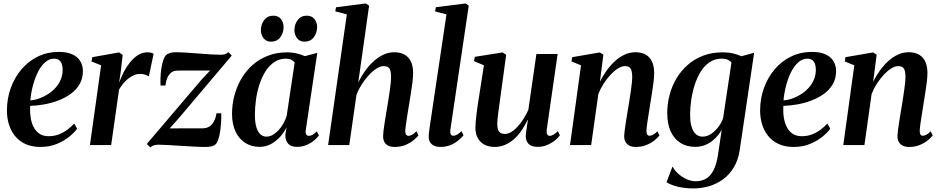

<svg xmlns="http://www.w3.org/2000/svg" viewBox="-20 -837 5426 1108"><path d="M425 -94.5Q410.5 -73.5 380.8 -49Q351 -24.5 308.8 -6.8Q266.5 11 213.5 11Q163 11 126.2 -6.2Q89.5 -23.5 66 -53Q42.5 -82.5 31.2 -120Q20 -157.5 20 -198.5Q20 -269 42.5 -330.2Q65 -391.5 105 -438.2Q145 -485 199.5 -511.2Q254 -537.5 318 -537.5Q366.5 -537.5 397.5 -523.2Q428.5 -509 443.2 -484.2Q458 -459.5 458.5 -427.5Q458.5 -384 439.2 -351Q420 -318 387.5 -294.8Q355 -271.5 315 -256.5Q275 -241.5 233 -234.2Q191 -227 154 -226Q152 -191.5 156.8 -159.8Q161.5 -128 174 -103.8Q186.5 -79.5 207.8 -65.2Q229 -51 260 -51Q291.5 -51 318.2 -61Q345 -71 367.5 -87.5Q390 -104 408 -124ZM293 -498.5Q263.5 -498.5 239.5 -476.8Q215.5 -455 198 -419.5Q180.5 -384 169.5 -341.5Q158.5 -299 155 -257.5Q182.5 -260 209.5 -270Q236.5 -280 260.2 -295.8Q284 -311.5 302.5 -332.8Q321 -354 331.2 -379.5Q341.5 -405 341.5 -434.5Q341 -467.5 328.5 -483Q316 -498.5 293 -498.5Z M499 0 563.5 -460 508 -482.5 512.5 -507 667.5 -534.5 688 -520 678 -432.5 667.5 -359.5Q678 -390.5 694 -421.2Q710 -452 730.8 -477.8Q751.5 -503.5 776.5 -519.2Q801.5 -535 830 -535Q844 -535 853 -532.5Q862 -530 866.5 -527L839 -396Q835 -400 820.8 -405.2Q806.5 -410.5 788.5 -410.5Q769.5 -410.5 751.5 -402.5Q733.5 -394.5 717.5 -381.2Q701.5 -368 688.8 -352Q676 -336 667 -319.5L621.5 0Z M1192.5 -430Q1179.5 -430 1160.2 -430Q1141 -430 1118.2 -430Q1095.5 -430 1073.2 -430Q1051 -430 1032.5 -430Q1014 -430 1003 -429.5Q979.5 -429 965.5 -416.2Q951.5 -403.5 944.2 -384.2Q937 -365 934.5 -343.5H906.5Q905.5 -360 906.2 -387Q907 -414 911.2 -442.8Q915.5 -471.5 924 -494.2Q932.5 -517 946 -525Q951.5 -528 963 -531.8Q974.5 -535.5 993 -535.5Q1020.5 -535.5 1056 -533.2Q1091.5 -531 1128.5 -528Q1165.5 -525 1198.2 -523Q1231 -521 1252.5 -521Q1267.5 -521 1277.5 -524Q1287.5 -527 1298 -536L1317.5 -516.5L1011 -154L959 -96Q978 -96 1003.8 -96.2Q1029.5 -96.5 1057.2 -96.5Q1085 -96.5 1110 -96.5Q1135 -96.5 1152.5 -96.5Q1185.5 -97.5 1204.5 -121.2Q1223.5 -145 1229.5 -183.5H1257Q1257.5 -162 1256 -135Q1254.5 -108 1250.8 -81.2Q1247 -54.5 1240 -33.2Q1233 -12 1222 -2Q1215.5 4 1202 7.5Q1188.5 11 1165.5 11Q1137 11 1099 9Q1061 7 1021.8 4.5Q982.5 2 948.8 0Q915 -2 894.5 -2Q879.5 -2 868.2 1.5Q857 5 848 13.5L827 -6L1141 -375Z M1745 -89.5Q1742 -68.5 1747.5 -60.8Q1753 -53 1763 -53Q1772.5 -53 1783.8 -59.2Q1795 -65.5 1808.5 -79L1820.5 -55Q1812 -43 1794 -27.5Q1776 -12 1750.5 -0.8Q1725 10.5 1693 10.5Q1657.5 10.5 1641.2 -9.5Q1625 -29.5 1627 -61.5L1633.5 -102.5Q1620.5 -74.5 1597.8 -48.8Q1575 -23 1544.5 -6.2Q1514 10.5 1478 10.5Q1431 10.5 1395 -12.5Q1359 -35.5 1339 -78.2Q1319 -121 1319 -180.5Q1319 -233.5 1332.5 -285Q1346 -336.5 1372 -381.5Q1398 -426.5 1436.5 -461Q1475 -495.5 1525.5 -515.2Q1576 -535 1637.5 -535Q1666 -535 1692.2 -528.8Q1718.5 -522.5 1739.5 -513L1811 -532ZM1680.5 -476.5Q1674 -486 1661.5 -492.2Q1649 -498.5 1630.5 -498.5Q1592 -498.5 1562.5 -478.5Q1533 -458.5 1511.8 -424.8Q1490.5 -391 1477 -348.8Q1463.5 -306.5 1457.2 -261.5Q1451 -216.5 1451 -174.5Q1451 -129.5 1459.8 -101.8Q1468.5 -74 1483.5 -61.2Q1498.5 -48.5 1518 -48.5Q1535.5 -48.5 1552.8 -58Q1570 -67.5 1585.8 -84Q1601.5 -100.5 1614.2 -122.2Q1627 -144 1634.5 -169ZM1543 -596.5Q1517 -596.5 1501.2 -616.2Q1485.5 -636 1485.5 -664Q1486 -697.5 1505.2 -722Q1524.5 -746.5 1557 -746.5Q1587 -746.5 1601.8 -726.5Q1616.5 -706.5 1616.5 -681.5Q1616.5 -646.5 1597.5 -621.5Q1578.5 -596.5 1543 -596.5ZM1736 -596.5Q1710 -596.5 1694.5 -616.2Q1679 -636 1679 -664Q1679.5 -697.5 1698.5 -722Q1717.5 -746.5 1750 -746.5Q1780 -746.5 1795 -726.5Q1810 -706.5 1810 -681.5Q1809.5 -646.5 1790.5 -621.5Q1771.5 -596.5 1736 -596.5Z M2257 11Q2236 11 2221 3.8Q2206 -3.5 2198.2 -17.5Q2190.5 -31.5 2191 -53Q2191 -64 2193.2 -83Q2195.5 -102 2199.2 -125.8Q2203 -149.5 2207 -174.5Q2211 -199.5 2215 -222.5Q2219 -246.5 2222.8 -270.8Q2226.5 -295 2229.8 -317.8Q2233 -340.5 2235 -360.2Q2237 -380 2237 -395Q2236.5 -417 2232.5 -430.2Q2228.5 -443.5 2219.2 -449.5Q2210 -455.5 2194.5 -455.5Q2175.5 -455.5 2153.5 -441.8Q2131.5 -428 2109.5 -404.5Q2087.5 -381 2068.8 -352Q2050 -323 2037.5 -292L1995.5 0H1873.5L1981.5 -754L1915 -771.5L1919 -795L2090.5 -817L2110 -804.5L2047.5 -361Q2063.5 -394.5 2085.2 -425.5Q2107 -456.5 2134 -481.5Q2161 -506.5 2191.5 -521Q2222 -535.5 2255.5 -535.5Q2290.5 -535.5 2314.8 -521.8Q2339 -508 2351.5 -481.2Q2364 -454.5 2364 -415Q2364 -393.5 2360.5 -364.5Q2357 -335.5 2351.8 -303.5Q2346.5 -271.5 2342 -241.5Q2338.5 -220.5 2334.8 -198Q2331 -175.5 2327.8 -154Q2324.5 -132.5 2322 -114Q2319.5 -95.5 2318.5 -83Q2318.5 -66 2323.8 -59.5Q2329 -53 2336.5 -53Q2346 -53 2357.2 -59Q2368.5 -65 2383.5 -79.5L2395 -55.5Q2386 -44 2367.2 -28.5Q2348.5 -13 2321 -1Q2293.5 11 2257 11Z M2578.5 -85Q2577 -68 2582 -60.8Q2587 -53.5 2596 -53.5Q2605 -53.5 2616.2 -59Q2627.5 -64.5 2643 -80L2655 -56.5Q2642.5 -41 2623.5 -25.5Q2604.5 -10 2578.8 0.5Q2553 11 2520 11Q2501.5 11 2486.2 4.5Q2471 -2 2462.2 -16Q2453.5 -30 2454 -53Q2454 -58 2454.8 -65.5Q2455.5 -73 2456.8 -82Q2458 -91 2459 -99.5L2556.5 -754L2490.5 -771.5L2495.5 -795.5L2667 -817L2685 -804.5Z M2834 11Q2801.5 11 2776.5 -1.8Q2751.5 -14.5 2737.5 -39.5Q2723.5 -64.5 2723.5 -101Q2723.5 -116 2725.5 -138.5Q2727.5 -161 2730.8 -186.2Q2734 -211.5 2737.5 -235.2Q2741 -259 2744 -276.5L2772.5 -460L2715.5 -484.5L2720 -509L2881 -534.5L2901 -520.5L2868.5 -283Q2866 -263.5 2862.8 -240.2Q2859.5 -217 2856.5 -194.2Q2853.5 -171.5 2851.5 -152.8Q2849.5 -134 2849.5 -123.5Q2849.5 -102.5 2854 -89.5Q2858.5 -76.5 2868.2 -70.2Q2878 -64 2893.5 -64Q2917.5 -64 2942.8 -83.8Q2968 -103.5 2990.5 -135.5Q3013 -167.5 3029 -203.5L3075.5 -525.5H3198L3135 -88Q3133 -70.5 3137.8 -61.8Q3142.5 -53 3152 -53Q3161.5 -53 3173.5 -59.5Q3185.5 -66 3199.5 -80L3211 -56Q3201.5 -42 3182.8 -26.8Q3164 -11.5 3138.5 -0.5Q3113 10.5 3083 10.5Q3046.5 10.5 3030.5 -6.5Q3014.5 -23.5 3014 -49Q3014 -53 3015 -63.8Q3016 -74.5 3018 -88.5Q3020 -102.5 3022.2 -117.2Q3024.5 -132 3026.5 -143.5L3024.5 -144Q3010 -114 2991.2 -86Q2972.5 -58 2948.5 -36.2Q2924.5 -14.5 2896 -1.8Q2867.5 11 2834 11Z M3442 -365.5Q3458 -398 3479.8 -428.5Q3501.5 -459 3527.8 -483.2Q3554 -507.5 3584 -521.5Q3614 -535.5 3647 -535.5Q3699.5 -535.5 3727.2 -504.8Q3755 -474 3755 -415Q3755 -393.5 3751.5 -364.5Q3748 -335.5 3743 -303.5Q3738 -271.5 3733 -241.5Q3729 -214 3724 -183.8Q3719 -153.5 3715.2 -127Q3711.5 -100.5 3710.5 -83Q3710.5 -66 3715.2 -59.8Q3720 -53.5 3727.5 -53.5Q3737 -53.5 3748.2 -59.2Q3759.5 -65 3774 -79L3785.5 -55Q3776.5 -43.5 3758 -28Q3739.5 -12.5 3712 -0.8Q3684.5 11 3648 11Q3627.5 11 3612.5 3.5Q3597.5 -4 3589.8 -18Q3582 -32 3582 -53Q3582.5 -64 3584.8 -83Q3587 -102 3590.8 -125.8Q3594.5 -149.5 3598.5 -174.5Q3602.5 -199.5 3606.5 -222.5Q3610.5 -246.5 3614.2 -270.8Q3618 -295 3621.2 -317.8Q3624.5 -340.5 3626.5 -360.2Q3628.5 -380 3628.5 -395Q3628 -417 3624 -430.2Q3620 -443.5 3611 -449.5Q3602 -455.5 3586 -455.5Q3567.5 -455.5 3546 -442Q3524.5 -428.5 3503.2 -405.8Q3482 -383 3463.5 -354.2Q3445 -325.5 3433 -295L3391.5 0H3269.5L3333 -460L3278 -482.5L3282 -507L3441.5 -534.5L3462 -521Z M4249 27.5Q4240.5 86 4215.2 128.2Q4190 170.5 4153 197.5Q4116 224.5 4071.8 237.5Q4027.5 250.5 3980.5 250.5Q3949 250.5 3920 246Q3891 241.5 3866.8 233.5Q3842.5 225.5 3826.5 214.5L3861 123.5Q3872 145.5 3893.5 165Q3915 184.5 3941.5 196.8Q3968 209 3994.5 209Q4030 209 4056 193Q4082 177 4098.8 143Q4115.5 109 4123.5 56L4145 -89Q4131.5 -63.5 4109.5 -40.8Q4087.5 -18 4058 -3.8Q4028.5 10.5 3992 10.5Q3943.5 10.5 3907.2 -12Q3871 -34.5 3850.8 -78Q3830.5 -121.5 3830.5 -184.5Q3830.5 -237 3843.8 -288Q3857 -339 3883.2 -383.5Q3909.5 -428 3948 -462Q3986.5 -496 4037.2 -515.5Q4088 -535 4151 -535Q4183.5 -535 4210.5 -528.5Q4237.5 -522 4258.5 -512.5L4332 -532.5ZM4201 -475.5Q4194 -485.5 4180.2 -492Q4166.5 -498.5 4145.5 -498.5Q4105.5 -498.5 4075 -478Q4044.5 -457.5 4023.2 -422.8Q4002 -388 3988.5 -345.5Q3975 -303 3968.8 -258.5Q3962.5 -214 3962.5 -174.5Q3962.5 -140.5 3968 -116.8Q3973.5 -93 3983.2 -77.8Q3993 -62.5 4006.2 -55.5Q4019.5 -48.5 4035 -48.5Q4059.5 -48.5 4083 -64Q4106.5 -79.5 4125.2 -104Q4144 -128.5 4153 -155.5Z M4771.5 -94.5Q4757 -73.5 4727.2 -49Q4697.5 -24.5 4655.2 -6.8Q4613 11 4560 11Q4509.5 11 4472.8 -6.2Q4436 -23.5 4412.5 -53Q4389 -82.5 4377.8 -120Q4366.5 -157.5 4366.5 -198.5Q4366.5 -269 4389 -330.2Q4411.5 -391.5 4451.5 -438.2Q4491.5 -485 4546 -511.2Q4600.5 -537.5 4664.5 -537.5Q4713 -537.5 4744 -523.2Q4775 -509 4789.8 -484.2Q4804.5 -459.5 4805 -427.5Q4805 -384 4785.8 -351Q4766.5 -318 4734 -294.8Q4701.5 -271.5 4661.5 -256.5Q4621.5 -241.5 4579.5 -234.2Q4537.5 -227 4500.5 -226Q4498.5 -191.5 4503.2 -159.8Q4508 -128 4520.5 -103.8Q4533 -79.5 4554.2 -65.2Q4575.5 -51 4606.5 -51Q4638 -51 4664.8 -61Q4691.5 -71 4714 -87.5Q4736.5 -104 4754.5 -124ZM4639.5 -498.5Q4610 -498.5 4586 -476.8Q4562 -455 4544.5 -419.5Q4527 -384 4516 -341.5Q4505 -299 4501.5 -257.5Q4529 -260 4556 -270Q4583 -280 4606.8 -295.8Q4630.5 -311.5 4649 -332.8Q4667.5 -354 4677.8 -379.5Q4688 -405 4688 -434.5Q4687.5 -467.5 4675 -483Q4662.5 -498.5 4639.5 -498.5Z M5019 -365.5Q5035 -398 5056.8 -428.5Q5078.5 -459 5104.8 -483.2Q5131 -507.5 5161 -521.5Q5191 -535.5 5224 -535.5Q5276.5 -535.5 5304.2 -504.8Q5332 -474 5332 -415Q5332 -393.5 5328.5 -364.5Q5325 -335.5 5320 -303.5Q5315 -271.5 5310 -241.5Q5306 -214 5301 -183.8Q5296 -153.5 5292.2 -127Q5288.5 -100.5 5287.5 -83Q5287.5 -66 5292.2 -59.8Q5297 -53.5 5304.5 -53.5Q5314 -53.5 5325.2 -59.2Q5336.5 -65 5351 -79L5362.5 -55Q5353.5 -43.5 5335 -28Q5316.5 -12.5 5289 -0.8Q5261.5 11 5225 11Q5204.5 11 5189.5 3.5Q5174.5 -4 5166.8 -18Q5159 -32 5159 -53Q5159.5 -64 5161.8 -83Q5164 -102 5167.8 -125.8Q5171.5 -149.5 5175.5 -174.5Q5179.5 -199.5 5183.5 -222.5Q5187.5 -246.5 5191.2 -270.8Q5195 -295 5198.2 -317.8Q5201.5 -340.5 5203.5 -360.2Q5205.5 -380 5205.5 -395Q5205 -417 5201 -430.2Q5197 -443.5 5188 -449.5Q5179 -455.5 5163 -455.5Q5144.5 -455.5 5123 -442Q5101.5 -428.5 5080.2 -405.8Q5059 -383 5040.5 -354.2Q5022 -325.5 5010 -295L4968.5 0H4846.5L4910 -460L4855 -482.5L4859 -507L5018.5 -534.5L5039 -521Z"/></svg>

Font: Merriweather 96pt SemiBold
Style: Italic
Weight: 600
Italic angle: -7.8°
Version: Version 2.101